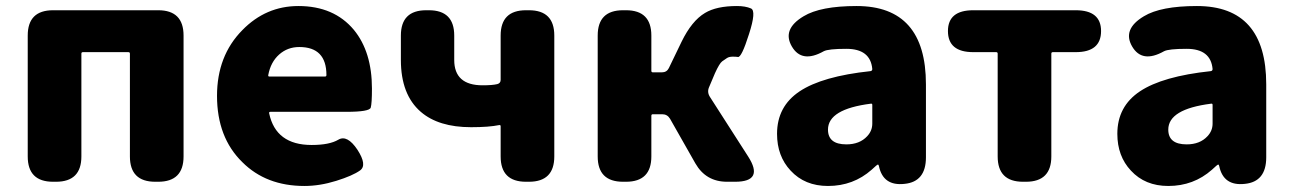

<svg xmlns="http://www.w3.org/2000/svg" viewBox="-20 -603 4286 637"><path d="M156 0Q72 0 72 -84V-485Q72 -569 156 -569H505Q589 -569 589 -485V-84Q589 0 505 0H495Q411 0 411 -84V-425Q411 -430 406 -430H255Q250 -430 250 -425V-84Q250 0 166 0Z M990 14Q863 14 784 -65Q700 -147 700 -285Q700 -418 784 -503Q862 -583 970 -583Q1088 -583 1154 -504Q1214 -431 1214 -309Q1214 -260 1210 -246Q1206 -232 1129 -232H877Q872 -232 873 -227Q895 -122 1014 -122Q1073 -122 1102.5 -139.5Q1132 -157 1166 -106Q1199 -55 1174.5 -37.5Q1150 -20 1095.5 -3Q1041 14 990 14ZM870 -354Q869 -349 874 -349H1058Q1063 -349 1063 -354Q1063 -447 973 -447Q934 -447 906 -422Q878 -397 870 -354Z M1725 0Q1641 0 1641 -84V-184Q1641 -189 1636 -188Q1602 -181 1543 -181Q1435 -181 1376 -232Q1310 -289 1310 -404V-485Q1310 -569 1394 -569H1403Q1487 -569 1487 -485V-404Q1487 -320 1581 -320Q1614 -320 1630 -324Q1641 -327 1641 -338V-485Q1641 -569 1725 -569H1735Q1819 -569 1819 -485V-84Q1819 0 1735 0Z M2047 0Q1963 0 1963 -84V-485Q1963 -569 2047 -569H2057Q2141 -569 2141 -485V-368Q2141 -363 2146 -363H2176Q2192 -363 2199 -377L2241 -464Q2275 -534 2319 -560Q2357 -583 2425 -583Q2453 -583 2471.5 -575Q2490 -567 2465 -490Q2440 -411 2428 -414Q2423 -415 2411 -415Q2399 -415 2392 -410.5Q2385 -406 2376 -399.5Q2367 -393 2352 -360L2333 -315Q2325 -298 2335 -282L2462 -84Q2516 0 2419 0H2392Q2322 0 2287 -61L2203 -209Q2194 -224 2177 -224H2146Q2141 -224 2141 -219V-84Q2141 0 2057 0Z M2727 14Q2650 14 2603 -37Q2558 -85 2558 -159Q2558 -250 2633 -300Q2708 -350 2868 -367Q2874 -368 2874 -374Q2868 -441 2788 -441Q2728 -441 2713 -433Q2640 -392 2607 -449Q2574 -506 2646 -549Q2702 -583 2822 -583Q3052 -583 3052 -323V-81Q3052 0 2981 7Q2910 15 2896 -52Q2895 -57 2892.5 -57Q2890 -57 2872 -40Q2811 14 2727 14ZM2788 -124Q2832 -124 2857 -151Q2874 -169 2874 -193V-255Q2874 -260 2869 -259Q2727 -241 2727 -173Q2727 -124 2788 -124Z M3374 0Q3290 0 3290 -84V-425Q3290 -430 3285 -430H3209Q3125 -430 3125 -500Q3125 -569 3209 -569H3549Q3633 -569 3633 -500Q3633 -430 3549 -430H3473Q3468 -430 3468 -425V-84Q3468 0 3384 0Z M3856 14Q3779 14 3732 -37Q3687 -85 3687 -159Q3687 -250 3762 -300Q3837 -350 3997 -367Q4003 -368 4003 -374Q3997 -441 3917 -441Q3857 -441 3842 -433Q3769 -392 3736 -449Q3703 -506 3775 -549Q3831 -583 3951 -583Q4181 -583 4181 -323V-81Q4181 0 4110 7Q4039 15 4025 -52Q4024 -57 4021.5 -57Q4019 -57 4001 -40Q3940 14 3856 14ZM3917 -124Q3961 -124 3986 -151Q4003 -169 4003 -193V-255Q4003 -260 3998 -259Q3856 -241 3856 -173Q3856 -124 3917 -124Z"/></svg>

Font: Resource Han Rounded KR Heavy
Style: Regular
Weight: 900
Designer: Cyano Hao (round all glyphs); Ryoko NISHIZUKA 西塚涼子 (kana, bopomofo & ideographs); Paul D. Hunt (Latin, Greek & Cyrillic)
Foundry: Cyano Hao
Version: 0.990